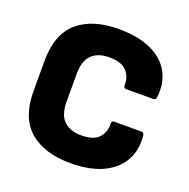

<svg xmlns="http://www.w3.org/2000/svg" viewBox="-122 -785 901 914"><g transform="rotate(20 328.5 -327.5)"><path d="M329 12Q196 12 121.5 -52Q47 -116 47 -250V-403Q47 -539 121.5 -603Q196 -667 329 -667Q426 -667 492 -637Q558 -607 588.5 -552Q619 -497 610 -424Q608 -410 596 -410H458Q445 -410 445 -425Q446 -470 419 -497.5Q392 -525 331 -525Q275 -525 243.5 -494.5Q212 -464 212 -397V-258Q212 -191 243.5 -160.5Q275 -130 331 -130Q395 -130 421 -159.5Q447 -189 445 -230Q445 -245 458 -245H595Q608 -245 610 -231Q621 -120 546 -54Q471 12 329 12Z"/></g></svg>

Font: Sofia Sans Black
Style: Regular
Weight: 900
Designer: Botio Nikoltchev, Ani Petrova
Foundry: lettersoup
Version: Version 4.100; ttfautohint (v1.8.3)